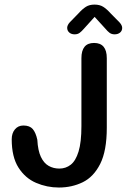

<svg xmlns="http://www.w3.org/2000/svg" viewBox="-20 -806 552 836"><path d="M236.5 10.5Q184.5 10.5 137.2 -9.8Q90 -30 60.5 -76.2Q31 -122.5 31 -199.5Q31 -226 45 -242.8Q59 -259.5 82 -259.5Q109.5 -259.5 122.8 -243.8Q136 -228 142.5 -197.5Q145 -150.5 158 -123Q171 -95.5 191.8 -83.8Q212.5 -72 238.5 -72Q266.5 -72 288 -88.8Q309.5 -105.5 322 -146Q334.5 -186.5 334.5 -257V-552.5Q334.5 -619 389.5 -619Q445 -619 445 -552.5V-250Q445 -149 416.2 -92.2Q387.5 -35.5 340.2 -12.5Q293 10.5 236.5 10.5ZM500 -709Q512 -696 512 -684.5Q512 -672 502.8 -664.2Q493.5 -656.5 479 -656.5Q466 -656.5 457 -663.2Q448 -670 439 -681L392 -732.5L345 -680.5Q335.5 -669.5 326.8 -663Q318 -656.5 305 -656.5Q290.5 -656.5 281.5 -664.5Q272.5 -672.5 272.5 -685Q272.5 -690 275.2 -696.2Q278 -702.5 284 -709L321.5 -747.5Q339 -767 354.2 -776.5Q369.5 -786 391.5 -786Q414 -786 429.2 -776.5Q444.5 -767 462 -747.5Z"/></svg>

Font: Sono Medium
Style: Regular
Weight: 500
Designer: Tyler Finck
Foundry: Tyler Finck
Version: Version 2.112